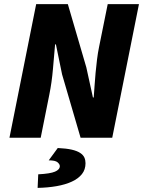

<svg xmlns="http://www.w3.org/2000/svg" viewBox="-20 -670 696 934"><path d="M26 0 156 -650H310L400 -342L432 -196H436Q438 -222 440 -253Q442 -284 445 -316Q448 -348 452 -380.5Q456 -413 462 -442L504 -650H656L526 0H372L282 -308L252 -454H248Q243 -398 237.5 -333.5Q232 -269 220 -210L178 0ZM163 244 166 178Q224 175 247.5 165Q271 155 271 138Q271 129 260 119.5Q249 110 217 110L261 50Q303 52 329 58Q355 64 370 74Q385 84 390.5 96.5Q396 109 396 124Q396 155 378.5 177Q361 199 329.5 213.5Q298 228 255.5 235.5Q213 243 163 244Z"/></svg>

Font: mr_Source Sans Pro
Style: Italic
Weight: 900
Italic angle: -11°
Designer: Paul D. Hunt
Foundry: Adobe Systems Incorporated
Version: Version 1.076;July 10, 2024;FontCreator 11.5.0.2430 64-bit